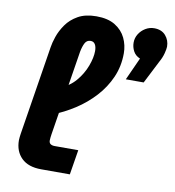

<svg xmlns="http://www.w3.org/2000/svg" viewBox="-83 -817 812 890"><g transform="rotate(10 323.0 -371.5)"><path d="M170 0Q109 0 77 -31.5Q45 -63 45 -115Q45 -122 46 -129.5Q47 -137 48 -145L115 -565Q118 -586 128 -615.5Q138 -645 158.5 -674.5Q179 -704 213.5 -723.5Q248 -743 300 -743Q354 -743 388 -722Q422 -701 438 -667.5Q454 -634 454 -596Q454 -535 431 -482.5Q408 -430 368.5 -387Q329 -344 279.5 -312Q230 -280 178 -260L189 -388Q233 -404 262 -438Q291 -472 306 -512Q321 -552 321 -583Q321 -603 314 -614.5Q307 -626 293 -626Q275 -626 266.5 -610Q258 -594 253 -568L189 -168Q188 -162 187 -153Q186 -144 186 -139Q186 -127 193.5 -122Q201 -117 213 -117H324L305 0ZM484 -479 532 -585Q510 -594 500 -613Q490 -632 490 -653Q490 -675 501.5 -693.5Q513 -712 532 -723.5Q551 -735 573 -735Q608 -735 627 -713Q646 -691 646 -661Q646 -651 640.5 -629.5Q635 -608 623 -587L568 -479Z"/></g></svg>

Font: MuseoModerno SemiBold
Style: Italic
Weight: 600
Italic angle: -9°
Designer: Pablo Cosgaya, Héctor Gatti, Marcela Romero, and the Authors of The MuseoModerno Project.
Foundry: Omnibus-Type Team
Version: Version 1.003